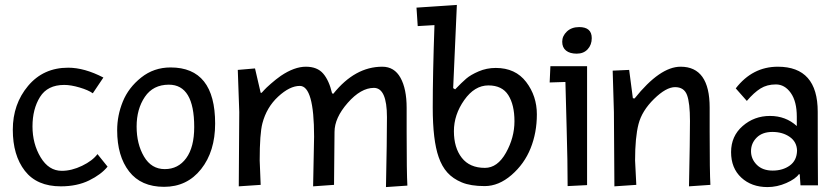

<svg xmlns="http://www.w3.org/2000/svg" viewBox="-20 -752 3374 780"><path d="M400 -437 357 -373Q339 -386 303.5 -396.5Q268 -407 241 -407Q173 -407 142.5 -358Q112 -309 112 -238.5Q112 -168 145 -113Q178 -58 231 -58Q271 -58 313.5 -78.5Q356 -99 376 -126L417 -75Q391 -43 342 -19Q293 5 227 5Q130 5 81 -58Q32 -121 32 -225Q32 -329 94 -403Q156 -477 257 -477Q323 -477 400 -437Z M673 -478Q854 -478 854 -250Q854 -137 797 -65Q740 7 646.5 7Q553 7 504.5 -55.5Q456 -118 456 -223Q456 -283 479 -339.5Q502 -396 553.5 -437Q605 -478 673 -478ZM769 -236Q769 -408 666 -408Q602 -408 568.5 -358.5Q535 -309 535 -238Q535 -167 565 -116Q595 -65 649.5 -65Q704 -65 736.5 -109.5Q769 -154 769 -236Z M1252 5 1256 -197Q1256 -403 1198 -403Q1157 -403 1110 -359.5Q1063 -316 1046 -251Q1035 -209 1035 -100L1039 -1L950 5Q952 -240 952 -297L946 -468L1016 -474L1039 -375H1043Q1047 -379 1053.5 -386.5Q1060 -394 1080.5 -412Q1101 -430 1121 -444Q1176 -481 1222.5 -481Q1269 -481 1293 -453Q1317 -425 1329 -373L1334 -371Q1422 -481 1533 -481Q1582 -481 1607 -436Q1632 -391 1632 -314V-214Q1632 -49 1635 2L1548 8Q1552 -184 1552 -276Q1552 -395 1499 -395Q1446 -395 1392.5 -334Q1339 -273 1339 -216L1337 -1Z M1677 -646 1672 -721 1836 -732 1821 -394 1829 -389Q1856 -417 1874 -432.5Q1892 -448 1924.5 -462Q1957 -476 1994 -476Q2074 -476 2117.5 -419Q2161 -362 2161 -287.5Q2161 -213 2135.5 -149.5Q2110 -86 2058 -41Q2006 4 1949 4Q1892 4 1856 -11Q1820 -26 1797.5 -51Q1775 -76 1762 -114Q1738 -182 1738 -315.5Q1738 -449 1745 -650ZM1950 -70Q2001 -70 2035.5 -131.5Q2070 -193 2070 -259.5Q2070 -326 2045 -365.5Q2020 -405 1964 -405Q1908 -405 1866 -345.5Q1824 -286 1824 -219Q1824 -152 1856 -111Q1888 -70 1950 -70Z M2213 -417 2216 -483H2365V0L2286 4Q2286 -93 2282 -231.5Q2278 -370 2277 -419ZM2333 -642Q2384 -642 2384 -597Q2384 -570 2367.5 -552Q2351 -534 2323 -534Q2295 -534 2279.5 -546.5Q2264 -559 2264 -582.5Q2264 -606 2283 -624Q2302 -642 2333 -642Z M2558 -352Q2661 -481 2745 -481Q2863 -481 2863 -315V-217Q2863 -52 2866 -1L2779 5Q2783 -187 2783 -260.5Q2783 -334 2771 -366Q2759 -398 2722.5 -398Q2686 -398 2637 -350Q2588 -302 2574 -248Q2560 -194 2560 -100L2565 -1L2476 5Q2474 -240 2474 -297L2469 -465L2536 -468L2551 -353Z M3217 -240V-278Q3217 -340 3192.5 -374.5Q3168 -409 3132 -409Q3096 -409 3069.5 -392.5Q3043 -376 3014 -342L2969 -393Q3037 -481 3140 -481Q3302 -481 3302 -298Q3302 -115 3303 1H3232L3229 -43L3226 -45Q3212 -25 3174.5 -8.5Q3137 8 3098 8Q3033 8 2991.5 -30.5Q2950 -69 2950 -134Q2950 -199 2997 -240Q3044 -281 3108 -281Q3172 -281 3217 -240ZM3218 -140Q3217 -176 3188 -196Q3159 -216 3118 -216Q3077 -216 3054 -193Q3031 -170 3031 -138Q3031 -106 3054.5 -82.5Q3078 -59 3119 -59Q3160 -59 3188.5 -79.5Q3217 -100 3218 -140Z"/></svg>

Font: Fresca
Style: Regular
Weight: 400
Designer: Iván Moreno
Foundry: Fontstage
Version: Version 1.001